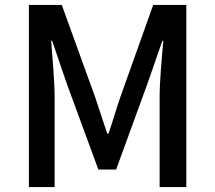

<svg xmlns="http://www.w3.org/2000/svg" viewBox="-20 -757 870 777"><path d="M97 0H201V-364C201 -430 192 -525 187 -592H191L249 -422L378 -71H450L578 -422L637 -592H641C635 -525 626 -430 626 -364V0H734V-737H600L467 -364C450 -315 436 -265 419 -216H414C397 -265 382 -315 365 -364L230 -737H97Z"/></svg>

Font: Source Han Sans JP Medium
Style: Regular
Weight: 500
Designer: Ryoko NISHIZUKA 西塚涼子 (kana, bopomofo & ideographs); Paul D. Hunt (Latin, Greek & Cyrillic); Sandoll Communications 산돌커뮤니
Foundry: Adobe
Version: Version 2.002;hotconv 1.0.116;makeotfexe 2.5.65601